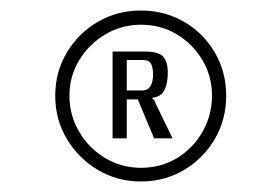

<svg xmlns="http://www.w3.org/2000/svg" viewBox="-20 -724 491 365"><path d="M248 -379Q203 -379 166 -401Q129 -423 107 -460Q85 -497 85 -542Q85 -587 107 -624Q129 -661 166 -682.5Q203 -704 248 -704Q293 -704 330 -682.5Q367 -661 388.5 -624Q410 -587 410 -542Q410 -497 388.5 -460Q367 -423 330 -401Q293 -379 248 -379ZM248 -405Q286 -405 316.5 -423.5Q347 -442 365 -473.5Q383 -505 383 -542Q383 -579 365 -609.5Q347 -640 316.5 -658.5Q286 -677 248 -677Q211 -677 180 -658.5Q149 -640 130.5 -609.5Q112 -579 112 -542Q112 -505 130.5 -473.5Q149 -442 180 -423.5Q211 -405 248 -405ZM194 -461V-626H256Q282 -626 290.5 -616Q299 -606 299 -586Q299 -567 293 -553.5Q287 -540 269 -538Q271 -536 273 -533.5Q275 -531 276 -527L308 -461H273L242 -535H221V-461ZM221 -552H250Q271 -552 271 -583Q271 -594 267.5 -602Q264 -610 251 -610H221Z"/></svg>

Font: Comforter
Style: Regular
Weight: 400
Designer: Robert E. Leuschke
Foundry: Robert E. Leuschke
Version: Version 1.013; ttfautohint (v1.8.3)